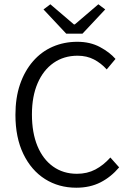

<svg xmlns="http://www.w3.org/2000/svg" viewBox="-20 -864 609 896"><path d="M336 12Q254 12 190 -28.5Q126 -69 89 -145.5Q52 -222 52 -328Q52 -408 73.5 -470.5Q95 -533 134 -578Q173 -623 226 -646Q279 -669 341 -669Q401 -669 446.5 -644.5Q492 -620 519 -589L478 -540Q452 -569 418.5 -586.5Q385 -604 342 -604Q278 -604 230 -570.5Q182 -537 155.5 -475.5Q129 -414 129 -330Q129 -245 154.5 -183Q180 -121 227.5 -87Q275 -53 339 -53Q387 -53 425 -73Q463 -93 495 -129L536 -83Q498 -38 449 -13Q400 12 336 12ZM289 -707 183 -820 215 -844 325 -750H329L439 -844L471 -820L365 -707Z"/></svg>

Font: Assistant ExtraLight
Style: Regular
Weight: 400
Version: Version 3.000